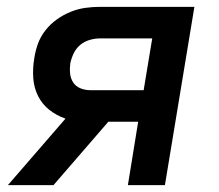

<svg xmlns="http://www.w3.org/2000/svg" viewBox="-20 -540 640 560"><path d="M136 0H3L171 -194Q145 -203 124 -219.5Q103 -236 91 -260Q79 -284 77 -312.5Q75 -341 80 -370Q83 -391 90.5 -412Q98 -433 112.5 -451.5Q127 -470 146 -483.5Q165 -497 186 -505.5Q207 -514 228.5 -517Q250 -520 271 -520H547L461 0H353L383 -185H296ZM243 -277H399L424 -428H272Q257 -428 241.5 -423.5Q226 -419 214 -409Q202 -399 195 -384.5Q188 -370 185 -355Q183 -340 184.5 -325.5Q186 -311 193.5 -299.5Q201 -288 214.5 -282.5Q228 -277 243 -277Z"/></svg>

Font: Iosevka Aile Semibold Oblique
Style: Regular
Weight: 600
Italic angle: -9°
Designer: Belleve Invis
Foundry: Belleve Invis
Version: Version 31.1.0; ttfautohint (v1.8.4)